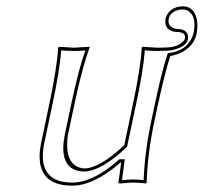

<svg xmlns="http://www.w3.org/2000/svg" viewBox="-20 -581 648 611"><path d="M363.8 -64Q278.3 9.8 210 9.8Q105 9.8 106 -85.4Q106.4 -105 110.8 -126L136.7 -249Q161.6 -366.2 165 -429.2L168 -432.1Q169.9 -432.1 215.3 -429.2L264.6 -432.1L265.1 -429.2Q242.2 -368.7 216.8 -249L195.8 -149.9Q183.1 -51.3 247.6 -44.9Q297.4 -45.4 375.5 -119.1L402.8 -249Q427.7 -366.2 431.2 -429.2L433.6 -432.1Q435.5 -432.1 481 -429.2Q504.4 -429.2 521.5 -430.7Q549.8 -434.1 564.9 -451.7Q567.9 -455.6 568.4 -458Q572.3 -476.6 548.3 -479Q547.4 -479 545.9 -479Q507.8 -480 505.9 -510.7Q505.9 -516.6 506.8 -522Q518.1 -559.1 561 -561Q597.7 -561 606.4 -519Q610.4 -497.6 605.5 -473.1Q597.2 -434.1 556.6 -413.6Q540 -405.8 522 -402.8Q504.9 -351.1 482.9 -249L470.7 -191.9Q449.2 -90.3 446.8 0L444.3 2.9Q425.3 0 400.4 0Q388.2 0 365.2 2.9Q356.4 2.9 356.9 0L365.7 -64ZM526.4 -421.4 519.5 -420.4Q504.9 -418.9 481 -418.9Q457 -418.9 440.9 -420.9Q436.5 -358.4 412.6 -247.1L384.3 -113.8L382.3 -111.8Q300.8 -35.6 247.6 -35.2Q197.8 -35.2 184.6 -80.6Q181.2 -94.2 181.2 -109.4Q181.6 -128.9 186 -151.9L207 -251Q231 -364.3 251.5 -420.4Q234.4 -418.9 215.3 -418.9Q191.4 -418.9 174.8 -420.9Q170.4 -358.4 146.5 -247.1L120.6 -124Q100.1 -20.5 177.7 -2.9Q192.9 0 210 0Q272.9 0 350.1 -65.4Q354 -68.8 356.9 -71.8L359.9 -74.2H377L368.2 -7.3Q388.7 -9.8 400.4 -9.8Q419.4 -9.8 437 -7.8Q440.9 -98.6 460.9 -193.8L473.1 -251Q495.1 -355 512.2 -405.8L514.2 -412.1L520.5 -412.6Q571.8 -419.4 591.3 -462.4Q594.2 -469.2 595.7 -475.1Q606.9 -527.3 579.6 -545.9Q574.2 -549.3 568.8 -550.3Q564.5 -550.8 561 -550.8Q523.9 -549.3 516.6 -520Q513.2 -496.1 536.6 -490.2Q541.5 -489.3 546.4 -488.8Q575.7 -487.3 578.6 -465.3Q579.1 -460.4 578.1 -456.1Q573.2 -433.1 533.2 -422.9Q529.3 -421.9 526.4 -421.4Z"/></svg>

Font: Linux Biolinum Outline O
Style: Italic
Weight: 400
Italic angle: -12°
Designer: Philipp H. Poll
Foundry: Philipp H. Poll
Version: Version 0.6.2